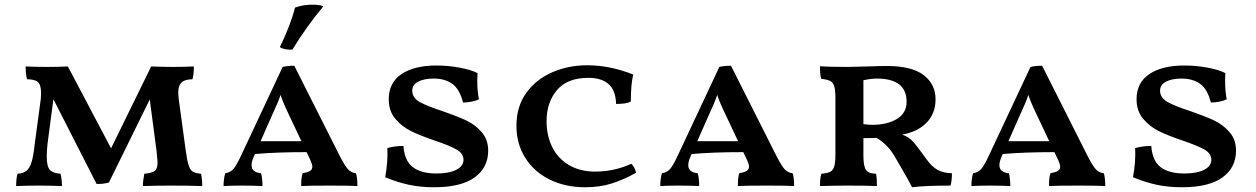

<svg xmlns="http://www.w3.org/2000/svg" viewBox="-20 -782 5292 809"><path d="M832 2Q782 0 701 0Q636 0 582 2Q582 -18 588 -50Q621 -53 632.5 -62Q644 -71 644 -98Q644 -105 640 -143L611 -363L439 -13Q415 -6 387 -7L205 -364L180 -174Q177 -144 177 -122Q177 -81 190 -66.5Q203 -52 235 -50Q241 -26 241 2Q193 0 145 0Q90 0 48 2Q48 -31 54 -50Q77 -51 91 -62Q105 -73 113 -99Q121 -125 126 -173L152 -366Q153 -375 153 -389Q153 -424 140 -436Q127 -448 94 -448Q88 -468 88 -502Q132 -500 178 -500Q224 -500 266 -502L448 -157L617 -502Q667 -500 709 -500Q747 -500 797 -502Q797 -471 791 -448Q760 -448 745.5 -435Q731 -422 731 -390Q731 -383 733 -365L762 -152Q768 -107 774.5 -86.5Q781 -66 792 -59Q803 -52 827 -50Q832 -30 832 2Z M1486 2Q1461 0 1371 0Q1273 0 1249 2Q1249 -35 1255 -52Q1277 -56 1286.5 -62Q1296 -68 1296 -80Q1296 -89 1288 -107L1272 -141Q1143 -141 1054 -133L1048 -119Q1040 -100 1040 -86Q1040 -56 1080 -52Q1086 -30 1086 2Q1048 0 997 0Q954 0 922 2Q922 -28 929 -52Q950 -55 963 -69.5Q976 -84 996 -127L1171 -500Q1192 -505 1220 -505L1412 -124Q1434 -81 1447.5 -67.5Q1461 -54 1480 -52Q1486 -33 1486 2ZM1250 -187 1199 -295Q1196 -301 1183.5 -328Q1171 -355 1162 -382Q1152 -351 1127 -298L1078 -187ZM1159 -583Q1205 -678 1223 -750Q1261 -764 1305 -762Q1323 -762 1343 -756Q1274 -674 1212 -573Q1181 -571 1159 -583Z M1603 -35Q1615 -101 1612 -158Q1643 -167 1680 -167Q1684 -105 1719 -78Q1754 -51 1819 -51Q1872 -51 1902.5 -66.5Q1933 -82 1933 -108Q1933 -135 1904.5 -151.5Q1876 -168 1814 -189Q1752 -210 1713 -229Q1674 -248 1646 -281Q1618 -314 1618 -364Q1618 -434 1672 -470Q1726 -506 1819 -506Q1869 -506 1917 -497Q1965 -488 1992 -474L1991 -443Q1991 -396 1998 -364Q1985 -357 1966.5 -353.5Q1948 -350 1931 -350Q1917 -406 1886 -428.5Q1855 -451 1808 -451Q1767 -451 1742 -438Q1717 -425 1717 -400Q1717 -370 1748 -352.5Q1779 -335 1844 -314Q1905 -293 1943.5 -275Q1982 -257 2009.5 -225.5Q2037 -194 2037 -147Q2037 -76 1980 -34.5Q1923 7 1809 7Q1751 7 1702.5 -3.5Q1654 -14 1603 -35Z M2638 -354Q2619 -344 2576 -344Q2574 -402 2544 -428Q2514 -454 2459 -454Q2370 -454 2326.5 -402Q2283 -350 2283 -272Q2283 -211 2306.5 -163Q2330 -115 2376.5 -87Q2423 -59 2488 -59Q2568 -59 2640 -92Q2647 -86 2652.5 -75.5Q2658 -65 2660 -54Q2608 -25 2558 -9Q2508 7 2445 7Q2361 7 2295 -26Q2229 -59 2192.5 -118Q2156 -177 2156 -252Q2156 -333 2197.5 -390.5Q2239 -448 2307 -477.5Q2375 -507 2454 -507Q2550 -507 2648 -468Q2638 -426 2638 -354Z M3326 2Q3301 0 3211 0Q3113 0 3089 2Q3089 -35 3095 -52Q3117 -56 3126.5 -62Q3136 -68 3136 -80Q3136 -89 3128 -107L3112 -141Q2983 -141 2894 -133L2888 -119Q2880 -100 2880 -86Q2880 -56 2920 -52Q2926 -30 2926 2Q2888 0 2837 0Q2794 0 2762 2Q2762 -28 2769 -52Q2790 -55 2803 -69.5Q2816 -84 2836 -127L3011 -500Q3032 -505 3060 -505L3252 -124Q3274 -81 3287.5 -67.5Q3301 -54 3320 -52Q3326 -33 3326 2ZM3090 -187 3039 -295Q3036 -301 3023.5 -328Q3011 -355 3002 -382Q2992 -351 2967 -298L2918 -187Z M3991 -52Q3991 -19 3985 0Q3876 0 3823 7Q3810 -20 3781 -69L3759 -107Q3740 -142 3720 -163.5Q3700 -185 3674 -201Q3654 -200 3618 -200V-131Q3618 -96 3623 -79.5Q3628 -63 3638.5 -57Q3649 -51 3671 -50Q3675 -34 3675 2Q3640 0 3552 0Q3499 0 3435 2Q3435 -34 3441 -50Q3466 -52 3478 -58Q3490 -64 3495 -80.5Q3500 -97 3500 -130V-371Q3500 -403 3495 -419Q3490 -435 3478 -441Q3466 -447 3440 -450Q3435 -468 3435 -503Q3471 -500 3553 -500Q3577 -500 3633 -502Q3689 -504 3716 -504Q3822 -504 3872 -465.5Q3922 -427 3922 -364Q3922 -304 3884 -265Q3846 -226 3781 -215Q3809 -205 3826 -186.5Q3843 -168 3884 -111Q3906 -80 3930 -66.5Q3954 -53 3991 -52ZM3800 -353Q3800 -451 3674 -451Q3651 -451 3618 -444V-259Q3641 -256 3654 -256Q3719 -256 3759.5 -281Q3800 -306 3800 -353Z M4637 2Q4612 0 4522 0Q4424 0 4400 2Q4400 -35 4406 -52Q4428 -56 4437.5 -62Q4447 -68 4447 -80Q4447 -89 4439 -107L4423 -141Q4294 -141 4205 -133L4199 -119Q4191 -100 4191 -86Q4191 -56 4231 -52Q4237 -30 4237 2Q4199 0 4148 0Q4105 0 4073 2Q4073 -28 4080 -52Q4101 -55 4114 -69.5Q4127 -84 4147 -127L4322 -500Q4343 -505 4371 -505L4563 -124Q4585 -81 4598.5 -67.5Q4612 -54 4631 -52Q4637 -33 4637 2ZM4401 -187 4350 -295Q4347 -301 4334.5 -328Q4322 -355 4313 -382Q4303 -351 4278 -298L4229 -187Z M4754 -35Q4766 -101 4763 -158Q4794 -167 4831 -167Q4835 -105 4870 -78Q4905 -51 4970 -51Q5023 -51 5053.5 -66.5Q5084 -82 5084 -108Q5084 -135 5055.5 -151.5Q5027 -168 4965 -189Q4903 -210 4864 -229Q4825 -248 4797 -281Q4769 -314 4769 -364Q4769 -434 4823 -470Q4877 -506 4970 -506Q5020 -506 5068 -497Q5116 -488 5143 -474L5142 -443Q5142 -396 5149 -364Q5136 -357 5117.5 -353.5Q5099 -350 5082 -350Q5068 -406 5037 -428.5Q5006 -451 4959 -451Q4918 -451 4893 -438Q4868 -425 4868 -400Q4868 -370 4899 -352.5Q4930 -335 4995 -314Q5056 -293 5094.5 -275Q5133 -257 5160.5 -225.5Q5188 -194 5188 -147Q5188 -76 5131 -34.5Q5074 7 4960 7Q4902 7 4853.5 -3.5Q4805 -14 4754 -35Z"/></svg>

Font: Vollkorn SC SemiBold
Style: Regular
Weight: 600
Designer: Friedrich Althausen
Foundry: Friedrich Althausen
Version: Version 4.015